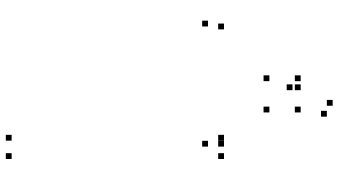

<svg xmlns="http://www.w3.org/2000/svg" viewBox="-272 -508 1164 660"><g transform="rotate(-90 310.0 -178.0)"><path d="M176.5 10V-10H156.5V10ZM176.5 -720V-740H156.5V-720ZM113.5 -720V-740H93.5V-720ZM113.5 10V-10H93.5V10ZM559 10V-10H539V10ZM569 -45V-65H549V-45ZM156 -45V-65H136V-45ZM156 10V-10H136V10ZM350 273.5V253.5H330V273.5ZM350 245.5V225.5H330V245.5ZM259 363.5V343.5H239V363.5ZM296.5 383.5V363.5H276.5V383.5ZM381 273.5V253.5H361V273.5ZM381 166V146H361V166ZM273.5 166V146H253.5V166ZM273.5 273.5V253.5H253.5V273.5Z"/></g></svg>

Font: Monaspace Krypton Dots Var
Style: Regular
Weight: 400
Designer: Riley Cran and the Lettermatic Team
Version: Version 1.100 (Monaspace Krypton Dots)